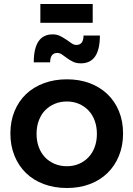

<svg xmlns="http://www.w3.org/2000/svg" viewBox="-20 -936 668 961"><path d="M444 -916V-822H182V-916ZM480 -758Q480 -619 385 -619Q362 -619 345.5 -627Q329 -635 315.5 -645Q302 -655 290.5 -663Q279 -671 267 -671Q231 -671 231 -624H149Q149 -764 244 -764Q265 -764 281.5 -755.5Q298 -747 312 -737.5Q326 -728 338 -719.5Q350 -711 362 -711Q398 -711 398 -758ZM315 -539Q378 -539 429.5 -519.5Q481 -500 518 -464.5Q555 -429 575.5 -379Q596 -329 596 -268Q596 -207 575.5 -156.5Q555 -106 518 -70Q481 -34 429.5 -14.5Q378 5 315 5Q252 5 199.5 -14.5Q147 -34 110 -70Q73 -106 52.5 -156.5Q32 -207 32 -268Q32 -329 52.5 -379Q73 -429 110 -464.5Q147 -500 199.5 -519.5Q252 -539 315 -539ZM315 -428Q281 -428 253 -416Q225 -404 205 -383Q185 -362 174 -332Q163 -302 163 -266Q163 -230 174 -200Q185 -170 205 -149Q225 -128 253 -116Q281 -104 315 -104Q348 -104 375.5 -116Q403 -128 423 -149Q443 -170 454 -200Q465 -230 465 -266Q465 -302 454 -332Q443 -362 423 -383Q403 -404 375.5 -416Q348 -428 315 -428Z"/></svg>

Font: QuotatisMedium
Style: Regular
Weight: 500
Designer: Julieta Ulanovsky
Foundry: Quotatis-Medium
Version: Version 4.000;PS 004.000;hotconv 1.0.88;makeotf.lib2.5.64775